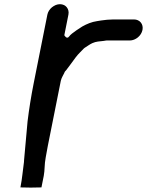

<svg xmlns="http://www.w3.org/2000/svg" viewBox="-20 -760 684 894"><path d="M487.5 -668.5C480.6 -668.5 473.7 -667.5 466.6 -666.6L450.8 -664.7C445.7 -663.6 437.3 -662.2 431.7 -661.6C406.6 -657.9 384.7 -648.7 363.2 -636.7L336.3 -619.1C321 -608.6 307.6 -598.4 302 -590.4C290.9 -574.5 279.5 -596 279.5 -596L298.6 -692C303.9 -718.2 285.9 -740.5 259.3 -740.5C232.7 -740.5 205.9 -718.2 200.6 -692L136.8 -372C124.8 -311.9 115.3 -251.4 108.4 -195.2C103.5 -133.3 96.9 -75.2 92 -13.6C92 -13.5 91.8 -7 91.6 -5.7C86.1 32.5 83.5 70.2 75.7 109L75 112.6C82.9 113.1 100.5 113.5 123.3 113.5C146.6 113.5 163.2 113.2 173 112.6L183.7 59C189.1 31.8 186.3 6 192.8 -26.8C195.6 -43.7 198.9 -62 202.5 -80L263.2 -384C265.9 -397.6 277.1 -414.8 279.5 -420.5C281.1 -426.9 284 -428.2 288.8 -434.1C306.6 -458.4 315.6 -469 332.3 -492.8C346.8 -512 357.8 -520.1 370.4 -534.2C371.4 -535.3 372.9 -536.5 374.4 -537.4C386.5 -544.6 396.7 -553.1 410 -559.2C427.4 -567.1 444.2 -567.4 461.9 -569.4L474 -571.3C474.5 -571.4 475.4 -571.5 476.1 -571.5H584.1C611.4 -571.5 638 -593.5 643.4 -620.5C648.8 -647.5 631 -669.5 603.7 -669.5H508.7C501.2 -669.5 494.2 -668.5 487.5 -668.5Z"/></svg>

Font: Smoothie
Style: LightIt
Weight: 400
Foundry: Cannot Into Space Fonts
Version: Version 0.8